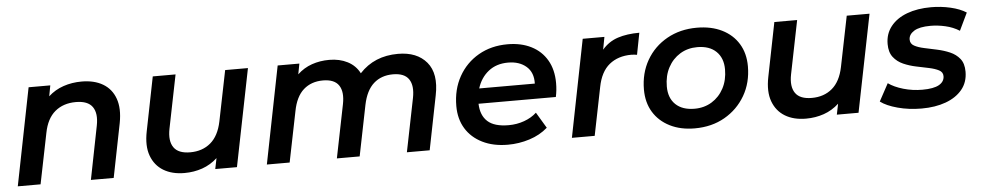

<svg xmlns="http://www.w3.org/2000/svg" viewBox="-35 -791 5361 1049"><g transform="rotate(-5 2645.0 -266.5)"><path d="M426 -540Q495 -540 542.5 -512Q590 -484 609.5 -429.5Q629 -375 614 -296L555 0H430L488 -293Q501 -359 476 -395Q451 -431 385 -431Q316 -431 270.5 -393Q225 -355 210 -277L154 0H29L135 -534H254L243 -475Q279 -508 326 -524Q373 -540 426 -540Z M943 7Q875 7 828 -21.5Q781 -50 761 -104.5Q741 -159 757 -238L816 -534H941L882 -241Q869 -175 894 -139Q919 -103 984 -103Q1051 -103 1096 -141Q1141 -179 1157 -257L1213 -534H1338L1231 0H1112L1124 -59Q1087 -25 1041 -9Q995 7 943 7Z M2161 -540Q2265 -540 2318 -477Q2371 -414 2347 -296L2288 0H2163L2222 -293Q2235 -359 2211 -395Q2187 -431 2124 -431Q2060 -431 2018 -393.5Q1976 -356 1960 -278L1904 0H1779L1838 -293Q1851 -359 1827 -395Q1803 -431 1740 -431Q1676 -431 1633.5 -393.5Q1591 -356 1576 -277L1520 0H1395L1501 -534H1620L1609 -476Q1644 -509 1688.5 -524.5Q1733 -540 1784 -540Q1841 -540 1884.5 -517.5Q1928 -495 1950 -452Q2031 -540 2161 -540Z M2717 7Q2637 7 2577.5 -22.5Q2518 -52 2486 -104.5Q2454 -157 2454 -228Q2454 -319 2493.5 -389.5Q2533 -460 2602.5 -500Q2672 -540 2762 -540Q2836 -540 2891.5 -512Q2947 -484 2977.5 -431.5Q3008 -379 3008 -306Q3008 -286 3006 -267Q3004 -248 3000 -230H2576Q2578 -166 2615 -132.5Q2652 -99 2730 -99Q2775 -99 2815.5 -113.5Q2856 -128 2884 -154L2936 -67Q2894 -30 2836 -11.5Q2778 7 2717 7ZM2587 -313H2892Q2894 -374 2856 -407Q2818 -440 2756 -440Q2692 -440 2648.5 -405.5Q2605 -371 2587 -313Z M3068 0 3174 -534H3293L3280 -465Q3316 -507 3366.5 -523.5Q3417 -540 3485 -540L3462 -421Q3454 -422 3447 -423Q3440 -424 3431 -424Q3358 -424 3310 -385Q3262 -346 3246 -263L3193 0Z M3742 7Q3664 7 3605.5 -22.5Q3547 -52 3515 -104.5Q3483 -157 3483 -228Q3483 -318 3523.5 -388.5Q3564 -459 3636 -499.5Q3708 -540 3800 -540Q3879 -540 3937.5 -511Q3996 -482 4028 -429.5Q4060 -377 4060 -306Q4060 -216 4019 -145.5Q3978 -75 3906.5 -34Q3835 7 3742 7ZM3750 -100Q3803 -100 3844.5 -125.5Q3886 -151 3910 -196Q3934 -241 3934 -300Q3934 -362 3897 -398Q3860 -434 3793 -434Q3740 -434 3698.5 -408.5Q3657 -383 3633 -338Q3609 -293 3609 -234Q3609 -171 3646 -135.5Q3683 -100 3750 -100Z M4352 7Q4284 7 4237 -21.5Q4190 -50 4170 -104.5Q4150 -159 4166 -238L4225 -534H4350L4291 -241Q4278 -175 4303 -139Q4328 -103 4393 -103Q4460 -103 4505 -141Q4550 -179 4566 -257L4622 -534H4747L4640 0H4521L4533 -59Q4496 -25 4450 -9Q4404 7 4352 7Z M4986 7Q4916 7 4855 -9.5Q4794 -26 4761 -51L4813 -147Q4845 -124 4895 -109.5Q4945 -95 4999 -95Q5061 -95 5090.5 -112Q5120 -129 5120 -159Q5120 -181 5099 -192Q5078 -203 5045 -210Q5012 -217 4975.5 -224.5Q4939 -232 4906 -246.5Q4873 -261 4852 -288Q4831 -315 4831 -360Q4831 -416 4863 -456.5Q4895 -497 4952 -518.5Q5009 -540 5085 -540Q5139 -540 5191 -528Q5243 -516 5277 -494L5231 -398Q5196 -420 5154 -429.5Q5112 -439 5073 -439Q5012 -439 4982.5 -420.5Q4953 -402 4953 -374Q4953 -351 4974 -339.5Q4995 -328 5028 -321Q5061 -314 5098 -306Q5135 -298 5167.5 -284Q5200 -270 5221 -244Q5242 -218 5242 -173Q5242 -115 5209 -75Q5176 -35 5118.5 -14Q5061 7 4986 7Z"/></g></svg>

Font: Montserrat SemiBold
Style: Italic
Weight: 600
Italic angle: -11.3°
Designer: Julieta Ulanovsky
Foundry: Julieta Ulanovsky
Version: Version 9.000; ttfautohint (v1.8.4.7-5d5b)